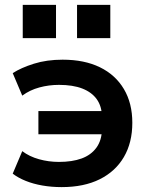

<svg xmlns="http://www.w3.org/2000/svg" viewBox="-20 -755 622 785"><path d="M232 10Q191 10 153.5 3.5Q116 -3 85 -15.5Q54 -28 32 -45L71 -137Q100 -115 139.5 -104Q179 -93 221 -93Q275 -93 313.5 -107Q352 -121 374 -151Q396 -181 397 -227L405 -206H137V-301H405L397 -278Q396 -321 375.5 -349.5Q355 -378 316.5 -393Q278 -408 221 -408Q180 -408 141 -397.5Q102 -387 71 -364L32 -456Q66 -478 118.5 -494.5Q171 -511 236 -511Q325 -511 388.5 -480Q452 -449 486.5 -391Q521 -333 521 -253Q521 -172 486.5 -113Q452 -54 387.5 -22Q323 10 232 10ZM295 -599V-735H431V-599ZM73 -599V-735H209V-599Z"/></svg>

Font: Nunito Sans 7pt
Style: Bold
Weight: 700
Designer: Vernon Adams
Foundry: Vernon Adams
Version: Version 3.101;gftools[0.9.27]